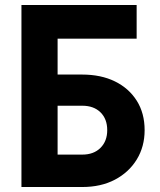

<svg xmlns="http://www.w3.org/2000/svg" viewBox="-20 -750 640 770"><path d="M66 0V-730H528V-595H211V-451H309Q385 -451 441 -423.5Q497 -396 528.5 -346Q560 -296 560 -228Q560 -162 528.5 -110.5Q497 -59 441 -29.5Q385 0 310 0ZM211 -130H310Q356 -130 383 -157Q410 -184 410 -228Q410 -273 383 -299.5Q356 -326 310 -326H211Z"/></svg>

Font: JetBrains Mono NL ExtraBold
Style: Regular
Weight: 800
Designer: Philipp Nurullin, Konstantin Bulenkov
Foundry: JetBrains
Version: Version 2.304; ttfautohint (v1.8.4.7-5d5b)